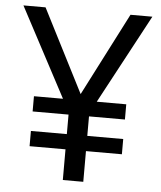

<svg xmlns="http://www.w3.org/2000/svg" viewBox="-52 -759 675 804"><g transform="rotate(5 286.0 -357.0)"><path d="M285 -365 464 -714H556L355 -339H479V-275H328V-193H479V-129H328V0H242V-129H91V-193H242V-275H91V-339H213L14 -714H107Z"/></g></svg>

Font: Noto Sans Kannada
Style: Regular
Weight: 400
Designer: Jelle Bosma - Monotype Design Team
Foundry: Monotype Imaging Inc.
Version: Version 2.003